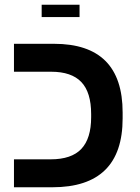

<svg xmlns="http://www.w3.org/2000/svg" viewBox="-20 -791 593 811"><path d="M156 -719V-771H316V-719ZM498 -291Q498 0 201 0H39V-118H194Q282 -118 323.5 -162Q365 -206 365 -296V-309Q365 -401 323.5 -444.5Q282 -488 196 -488H39V-606H208Q498 -606 498 -316Z"/></svg>

Font: Noto Sans Hebrew Droid
Style: Regular
Weight: 400
Designer: Monotype Design Team
Foundry: Monotype Imaging Inc.
Version: Version 1.100